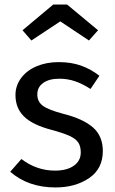

<svg xmlns="http://www.w3.org/2000/svg" viewBox="-20 -812 507 844"><path d="M417 -479 378 -421Q342 -444 309.5 -455Q277 -466 241 -466Q196 -466 170 -447.5Q144 -429 144 -397Q144 -365 168.5 -347Q193 -329 257 -312Q345 -290 388.5 -252Q432 -214 432 -148Q432 -70 371.5 -29Q311 12 224 12Q104 12 25 -57L74 -113Q141 -62 222 -62Q274 -62 304.5 -83.5Q335 -105 335 -142Q335 -169 324 -185.5Q313 -202 286 -214.5Q259 -227 207 -241Q123 -263 85.5 -300Q48 -337 48 -394Q48 -435 72.5 -468.5Q97 -502 140.5 -520.5Q184 -539 238 -539Q292 -539 335 -524Q378 -509 417 -479ZM79 -679 214 -792H275L411 -679L371 -634L245 -718L118 -634Z"/></svg>

Font: FiraGO
Style: Regular
Weight: 400
Designer: bBox Type
Foundry: bBox Type GmbH
Version: Version 1.001;April 20, 2020;FontCreator 12.0.0.2555 64-bit